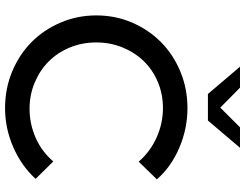

<svg xmlns="http://www.w3.org/2000/svg" viewBox="-125 -834 970 760"><g transform="rotate(90 360.0 -454.0)"><path d="M41 0ZM411 -86Q471 -86 526 -110.5Q581 -135 619 -180L688 -110Q637 -54 562.5 -21.5Q488 11 408 11Q331 11 263.5 -17Q196 -45 147 -93.5Q98 -142 69.5 -208.5Q41 -275 41 -350Q41 -426 69.5 -492Q98 -558 147 -606.5Q196 -655 263.5 -683Q331 -711 408 -711Q490 -711 565.5 -678.5Q641 -646 690 -590L620 -518Q580 -564 524 -589Q468 -614 408 -614Q353 -614 305 -594Q257 -574 222.5 -538.5Q188 -503 168 -454.5Q148 -406 148 -350Q148 -294 168 -245.5Q188 -197 223 -162Q258 -127 306.5 -106.5Q355 -86 411 -86ZM327 -919 406 -841 484 -919H565L457 -792H352L244 -919Z"/></g></svg>

Font: Red Hat Display Medium
Style: Regular
Weight: 500
Designer: Pentagram / MCKL
Foundry: Pentagram / MCKL
Version: Version 1.005; Red Hat Display Medium